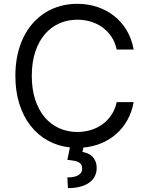

<svg xmlns="http://www.w3.org/2000/svg" viewBox="-20 -757 767 996"><path d="M585.2 -500Q577.4 -538 557.9 -566.8Q538.4 -595.5 511.2 -615.2Q484 -634.9 450.5 -644.9Q416.9 -654.8 380.7 -654.8Q331.3 -654.8 288.2 -635.8Q245 -616.8 213.2 -580.1Q181.5 -543.3 163.2 -489Q144.9 -434.7 144.9 -363.6Q144.9 -293 163.2 -238.5Q181.5 -183.9 213.2 -147.2Q245 -110.4 288.2 -91.4Q331.3 -72.4 380.7 -72.4Q416.9 -72.4 450.5 -82.4Q484 -92.3 511.2 -112Q538.4 -131.7 557.9 -160.7Q577.4 -189.6 585.2 -227.3H673.3Q664.1 -175.4 640.6 -133.7Q617.2 -92 582.9 -62Q548.7 -32 505.1 -13.8Q461.6 4.3 412.3 8.5L407.7 31.2Q421.5 33.4 434.8 38.9Q448.2 44.4 458.5 54.5Q468.8 64.6 475.1 79.5Q481.5 94.5 481.5 115.1Q481.5 138.1 471.9 157.1Q462.4 176.1 443.7 189.8Q425.1 203.5 397.2 211.1Q369.3 218.8 332.4 218.8L329.5 163.4Q346.2 163.4 360.3 160.9Q374.3 158.4 384.4 152.9Q394.5 147.4 400.4 138.8Q406.2 130.3 406.2 117.9Q406.2 105.8 401.8 97.7Q397.4 89.5 388.1 84.5Q378.9 79.5 364.3 76.9Q349.8 74.2 329.5 72.4L342.7 7.8Q280.5 1.1 228.5 -27.7Q176.5 -56.5 138.8 -104.4Q101.2 -152.3 80.4 -217.9Q59.7 -283.4 59.7 -363.6Q59.7 -421.2 70.5 -471.2Q81.3 -521.3 101.6 -562.9Q121.8 -604.4 150.4 -636.7Q179 -669 214.7 -691.4Q250.4 -713.8 292.3 -725.5Q334.2 -737.2 380.7 -737.2Q435.7 -737.2 484.4 -721.1Q533 -704.9 571.7 -674.5Q610.4 -644.2 636.9 -600.1Q663.4 -556.1 673.3 -500Z"/></svg>

Font: Interop
Style: Regular
Weight: 400
Designer: Rasmus Andersson, Google, Jang Haemin
Foundry: jhaemin
Version: Version 1.008